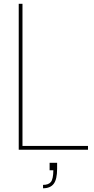

<svg xmlns="http://www.w3.org/2000/svg" viewBox="-20 -800 504 1026"><path d="M450.2 0H80.1V-779.8H100.1V-20H450.2ZM285.2 69.8V102.1Q285.2 158.2 267.1 182.1Q249 206.1 210 206.1V188Q239.3 188 252 172.4Q264.6 156.7 265.1 109.9H245.1V69.8Z"/></svg>

Font: Cooper Hewitt
Style: Thin
Weight: 701
Designer: Village Type and Design LLC
Foundry: Cooper Hewitt Smithsonian Design Museum
Version: 1.000